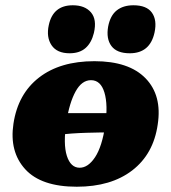

<svg xmlns="http://www.w3.org/2000/svg" viewBox="-20 -699 650 728"><path d="M271 9Q136 9 75.5 -57.5Q15 -124 31 -230Q48 -343 128 -405Q208 -467 338 -467Q469 -467 532 -402Q595 -337 578 -227Q562 -115 481.5 -53Q401 9 271 9ZM282 -63Q314 -63 340.5 -103Q367 -143 379 -224Q390 -301 376 -348Q362 -395 325 -395Q290 -395 266.5 -352Q243 -309 232 -238Q219 -153 233.5 -108Q248 -63 282 -63ZM188 -187Q188 -206 190.5 -227Q193 -248 199 -270H412Q412 -252 409.5 -234Q407 -216 401 -197Q361 -197 307.5 -195.5Q254 -194 188 -187ZM472 -497Q423 -497 402.5 -524.5Q382 -552 390 -598Q398 -640 422.5 -659.5Q447 -679 486 -679Q536 -679 556 -651Q576 -623 566 -576Q549 -497 472 -497ZM244 -497Q196 -497 175.5 -527.5Q155 -558 165 -604Q181 -679 256 -679Q302 -679 325 -652Q348 -625 336 -574Q327 -537 304.5 -517Q282 -497 244 -497Z"/></svg>

Font: Vollkorn Black
Style: Italic
Weight: 900
Italic angle: -11°
Designer: Friedrich Althausen
Foundry: Friedrich Althausen
Version: Version 5.000; ttfautohint (v1.8.3)